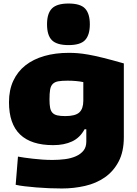

<svg xmlns="http://www.w3.org/2000/svg" viewBox="-20 -850 776 1090"><path d="M332 220Q297 220 259 218.5Q221 217 186 214Q151 211 120.5 207.5Q90 204 69 199L82 39Q97 42 119 45Q141 48 166.5 51Q192 54 220.5 56Q249 58 278 58Q315 58 349.5 53.5Q384 49 411 37Q438 25 454 5Q470 -15 470 -46V-116H460Q434 -68 389 -47Q344 -26 282 -26Q157 -26 94 -86.5Q31 -147 31 -270Q31 -339 55.5 -391.5Q80 -444 124.5 -479Q169 -514 231.5 -532Q294 -550 371 -550Q396 -550 421.5 -548Q447 -546 481.5 -540Q516 -534 564.5 -522Q613 -510 683 -490V-71Q683 11 653.5 67Q624 123 575 157Q526 191 462.5 205.5Q399 220 332 220ZM351 -191Q408 -191 430.5 -212Q453 -233 453 -278V-384Q413 -392 364 -392Q331 -392 311 -388.5Q291 -385 279.5 -373.5Q268 -362 264.5 -341Q261 -320 261 -285Q261 -257 264.5 -238.5Q268 -220 278 -209.5Q288 -199 305.5 -195Q323 -191 351 -191ZM369 -594Q303 -594 275 -621.5Q247 -649 247 -712Q247 -774 275 -802Q303 -830 369 -830Q437 -830 463.5 -801Q490 -772 490 -712Q490 -652 463.5 -623Q437 -594 369 -594Z"/></svg>

Font: Encode Sans Wide
Style: Black
Weight: 900
Designer: Pablo Impallari, Andres Torresi
Foundry: Pablo Impallari, Andres Torresi
Version: Version 1.000; ttfautohint (v1.00) -l 8 -r 50 -G 200 -x 14 -